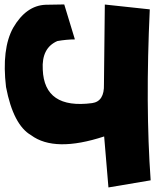

<svg xmlns="http://www.w3.org/2000/svg" viewBox="-20 -718 695 855"><path d="M313.5 -542.5Q276.9 -542.5 235.4 -535.2Q164.6 -504.4 170.4 -408.2Q177.2 -231 390.1 -258.8Q445.3 -266.6 442.9 -342.8L446.8 -697.8L647 -676.3Q627 -248 650.9 85L462.9 116.7L443.8 -110.4Q223.6 -38.1 118.7 -115.7Q39.1 -161.6 6.8 -330.6Q-13.2 -500.5 38.6 -594.2Q96.2 -693.4 183.1 -696.8L266.1 -698.2Z"/></svg>

Font: Lapsus Pro (theguybrush.com)
Style: Bold
Weight: 700
Designer: Jose Roses
Version: Version 1.00 February 9, 2018, initial release